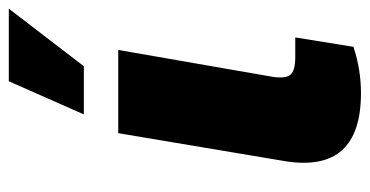

<svg xmlns="http://www.w3.org/2000/svg" viewBox="-222 -612 840 436"><g transform="rotate(-90 198.0 -394.0)"><path d="M113.6 -545.5H302.6L241.5 -194.6Q237.2 -165.1 246.4 -154.3Q255.7 -143.5 286.9 -143.5H331L309.7 -11.4Q258.5 5.7 204.5 5.7Q23.4 5.7 49.7 -164.8ZM156.2 -623.6 231.5 -794H396.3L265.6 -623.6Z"/></g></svg>

Font: Karasuma Gothic
Style: Italic
Weight: 900
Italic angle: -9.39999°
Designer: Rasmus Andersson / Ryoko Nishizuka
Foundry: Genbu
Version: Version 1.00